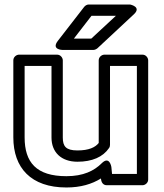

<svg xmlns="http://www.w3.org/2000/svg" viewBox="-20 -795 725 850"><path d="M323 -79C388 -79 436 -100 463 -140C466 -144 467 -150 467 -154V-503H586V-25H476L473 -56C473 -56 465 -107 430 -72C397 -39 349 -15 274 -15C141 -15 89 -76 89 -187V-503H208V-186C208 -121 251 -79 323 -79ZM453 25H611C622 25 636 15 636 0V-528C636 -539 626 -553 611 -553H442C431 -553 417 -543 417 -528V-162C402 -143 374 -129 323 -129C272 -129 258 -147 258 -186V-528C258 -539 248 -553 233 -553H64C53 -553 39 -543 39 -528V-187C39 -52 117 35 274 35C337 35 387 20 427 -5C428 12 436 25 453 25ZM385 -725H493L384 -624H307ZM372 -775C366 -775 358 -771 353 -765L236 -614C206 -575 256 -574 256 -574H394C399 -574 406 -577 411 -581L573 -732C608 -765 556 -775 556 -775Z"/></svg>

Font: Asimov
Style: XWidOu
Weight: 500
Designer: Google
Version: Version 2.000980; 2014